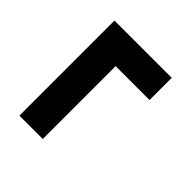

<svg xmlns="http://www.w3.org/2000/svg" viewBox="-43 -602 697 697"><g transform="rotate(-45 306.0 -253.0)"><path d="M547 -400V-106H433V-280H59V-400Z"/></g></svg>

Font: Raleway Thin
Style: Bold
Weight: 700
Version: Version 4.026